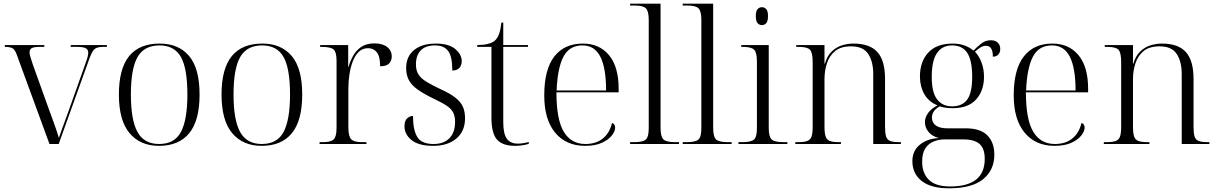

<svg xmlns="http://www.w3.org/2000/svg" viewBox="-20 -780 6598 1040"><path d="M74 -475Q63 -508 50.5 -517Q38 -526 6 -526V-536H220V-526H195Q163 -526 151.5 -519Q140 -512 140 -496Q140 -485 146 -467Q152 -449 158 -430L237 -210Q255 -160 270.5 -118Q286 -76 299 -33Q307 -57 318.5 -88.5Q330 -120 349 -172L433 -408Q445 -441 451.5 -461Q458 -481 458 -494Q458 -511 445 -518.5Q432 -526 397 -526H363V-536H559V-526H537Q505 -526 491.5 -513.5Q478 -501 464 -462L298 0H248Z M841 10Q740 10 682 -58.5Q624 -127 624 -268Q624 -408 679.5 -476Q735 -544 845 -544Q947 -544 1004 -477Q1061 -410 1061 -268Q1061 -127 1005 -58.5Q949 10 841 10ZM842 0Q926 0 960.5 -66Q995 -132 995 -268Q995 -410 959.5 -472Q924 -534 844 -534Q761 -534 725 -471Q689 -408 689 -268Q689 -129 725 -64.5Q761 0 842 0Z M1397 10Q1296 10 1238 -58.5Q1180 -127 1180 -268Q1180 -408 1235.5 -476Q1291 -544 1401 -544Q1503 -544 1560 -477Q1617 -410 1617 -268Q1617 -127 1561 -58.5Q1505 10 1397 10ZM1398 0Q1482 0 1516.5 -66Q1551 -132 1551 -268Q1551 -410 1515.5 -472Q1480 -534 1400 -534Q1317 -534 1281 -471Q1245 -408 1245 -268Q1245 -129 1281 -64.5Q1317 0 1398 0Z M1711 0V-10H1728Q1772 -10 1787.5 -25Q1803 -40 1803 -87V-450Q1803 -497 1787.5 -511.5Q1772 -526 1723 -526H1714V-536H1866V-418H1868Q1876 -447 1892 -476.5Q1908 -506 1936 -525.5Q1964 -545 2008 -545Q2052 -545 2077 -525.5Q2102 -506 2102 -474Q2102 -451 2087.5 -436Q2073 -421 2039 -421Q2039 -475 2021 -497Q2003 -519 1974 -519Q1944 -519 1924 -500Q1904 -481 1891.5 -449Q1879 -417 1873 -378.5Q1867 -340 1867 -302V-90Q1867 -41 1882.5 -25.5Q1898 -10 1942 -10H1965V0Z M2327 10Q2248 10 2209.5 -21Q2171 -52 2171 -96Q2171 -127 2186 -139.5Q2201 -152 2217 -152Q2217 -77 2240 -38.5Q2263 0 2328 0Q2384 0 2414.5 -31.5Q2445 -63 2445 -119Q2445 -149 2435.5 -169Q2426 -189 2401.5 -206Q2377 -223 2332 -244Q2274 -272 2241 -296Q2208 -320 2194 -347.5Q2180 -375 2180 -412Q2180 -474 2223 -509Q2266 -544 2341 -544Q2411 -544 2446 -514.5Q2481 -485 2481 -449Q2481 -426 2468 -412Q2455 -398 2430 -398Q2430 -475 2407 -504.5Q2384 -534 2337 -534Q2285 -534 2259 -507Q2233 -480 2233 -431Q2233 -397 2247.5 -375.5Q2262 -354 2291 -336.5Q2320 -319 2362 -299Q2416 -275 2446 -251.5Q2476 -228 2487.5 -201.5Q2499 -175 2499 -140Q2499 -69 2452 -29.5Q2405 10 2327 10Z M2770 10Q2702 10 2672 -24Q2642 -58 2642 -143V-526H2565V-536Q2629 -536 2658 -558Q2675 -572 2683.5 -596.5Q2692 -621 2696 -658H2706V-536H2840V-526H2706V-119Q2706 -56 2725 -29Q2744 -2 2785 -2Q2813 -2 2844 -11V-1Q2830 4 2809.5 7Q2789 10 2770 10Z M3149 10Q3046 10 2987 -61.5Q2928 -133 2928 -263Q2928 -404 2982.5 -474Q3037 -544 3137 -544Q3227 -544 3279 -481Q3331 -418 3331 -299V-280H2994Q2994 -132 3034 -66Q3074 0 3151 0Q3208 0 3245 -29.5Q3282 -59 3295 -114Q3312 -109 3312 -88Q3312 -69 3294 -46Q3276 -23 3240 -6.5Q3204 10 3149 10ZM3263 -290Q3263 -411 3232 -472.5Q3201 -534 3135 -534Q3064 -534 3032 -473Q3000 -412 2995 -290Z M3393 0V-10H3414Q3463 -10 3478.5 -24.5Q3494 -39 3494 -86V-672Q3494 -720 3478.5 -735Q3463 -750 3419 -750H3393V-760H3558V-88Q3558 -40 3573.5 -25Q3589 -10 3638 -10H3658V0Z M3678 0V-10H3699Q3748 -10 3763.5 -24.5Q3779 -39 3779 -86V-672Q3779 -720 3763.5 -735Q3748 -750 3704 -750H3678V-760H3843V-88Q3843 -40 3858.5 -25Q3874 -10 3923 -10H3943V0Z M4107 -644Q4093 -644 4083.5 -654.5Q4074 -665 4074 -693Q4074 -720 4083.5 -730.5Q4093 -741 4107 -741Q4121 -741 4130.5 -730.5Q4140 -720 4140 -693Q4140 -665 4130.5 -654.5Q4121 -644 4107 -644ZM3980 0V-10H4000Q4049 -10 4064.5 -24.5Q4080 -39 4080 -86V-448Q4080 -496 4064.5 -511Q4049 -526 4005 -526H3995V-536H4144V-88Q4144 -40 4159.5 -25Q4175 -10 4224 -10H4245V0Z M4288 0V-10H4302Q4336 -10 4353 -16.5Q4370 -23 4376 -41Q4382 -59 4382 -94V-443Q4382 -495 4367.5 -510.5Q4353 -526 4308 -526H4293V-536H4446V-435H4448Q4460 -477 4485 -501Q4510 -525 4541 -534.5Q4572 -544 4603 -544Q4691 -544 4732.5 -498Q4774 -452 4774 -353V-94Q4774 -59 4779.5 -41Q4785 -23 4801.5 -16.5Q4818 -10 4850 -10H4860V0H4710V-380Q4710 -446 4683 -487.5Q4656 -529 4590 -529Q4534 -529 4503 -503Q4472 -477 4459 -436.5Q4446 -396 4446 -352V-94Q4446 -59 4452 -41Q4458 -23 4475 -16.5Q4492 -10 4525 -10H4535V0Z M5121 240Q5022 240 4972 200Q4922 160 4922 93Q4922 36 4963.5 3Q5005 -30 5066 -32Q5028 -42 5009 -66Q4990 -90 4990 -119Q4990 -143 5006.5 -167Q5023 -191 5058 -209Q5010 -229 4986.5 -270.5Q4963 -312 4963 -366Q4963 -446 5008 -495Q5053 -544 5140 -544Q5175 -544 5203.5 -534Q5232 -524 5253 -506Q5274 -528 5296.5 -545Q5319 -562 5347 -562Q5371 -562 5384.5 -549Q5398 -536 5398 -515Q5398 -496 5387.5 -484.5Q5377 -473 5358 -473Q5358 -532 5321 -532Q5307 -532 5293.5 -524.5Q5280 -517 5261 -500Q5282 -479 5296 -443Q5310 -407 5310 -364Q5310 -289 5267.5 -241.5Q5225 -194 5140 -194Q5101 -194 5070 -204Q5047 -191 5037.5 -175.5Q5028 -160 5028 -143Q5028 -115 5049.5 -100Q5071 -85 5110 -85H5210Q5291 -85 5328.5 -46.5Q5366 -8 5366 58Q5366 141 5305.5 190.5Q5245 240 5121 240ZM5137 -204Q5192 -204 5219 -240.5Q5246 -277 5246 -364Q5246 -454 5219 -494Q5192 -534 5137 -534Q5084 -534 5055.5 -493Q5027 -452 5027 -363Q5027 -279 5056 -241.5Q5085 -204 5137 -204ZM5127 230Q5314 230 5314 81Q5314 23 5285 -1Q5256 -25 5199 -25H5098Q5065 -25 5037 -13.5Q5009 -2 4992 24Q4975 50 4975 96Q4975 158 5011.5 194Q5048 230 5127 230Z M5692 10Q5589 10 5530 -61.5Q5471 -133 5471 -263Q5471 -404 5525.5 -474Q5580 -544 5680 -544Q5770 -544 5822 -481Q5874 -418 5874 -299V-280H5537Q5537 -132 5577 -66Q5617 0 5694 0Q5751 0 5788 -29.5Q5825 -59 5838 -114Q5855 -109 5855 -88Q5855 -69 5837 -46Q5819 -23 5783 -6.5Q5747 10 5692 10ZM5806 -290Q5806 -411 5775 -472.5Q5744 -534 5678 -534Q5607 -534 5575 -473Q5543 -412 5538 -290Z M5959 0V-10H5973Q6007 -10 6024 -16.5Q6041 -23 6047 -41Q6053 -59 6053 -94V-443Q6053 -495 6038.5 -510.5Q6024 -526 5979 -526H5964V-536H6117V-435H6119Q6131 -477 6156 -501Q6181 -525 6212 -534.5Q6243 -544 6274 -544Q6362 -544 6403.5 -498Q6445 -452 6445 -353V-94Q6445 -59 6450.5 -41Q6456 -23 6472.5 -16.5Q6489 -10 6521 -10H6531V0H6381V-380Q6381 -446 6354 -487.5Q6327 -529 6261 -529Q6205 -529 6174 -503Q6143 -477 6130 -436.5Q6117 -396 6117 -352V-94Q6117 -59 6123 -41Q6129 -23 6146 -16.5Q6163 -10 6196 -10H6206V0Z"/></svg>

Font: Noto Serif Display Light
Style: Regular
Weight: 300
Designer: Monotype Design Team
Foundry: Monotype Imaging Inc.
Version: Version 2.009